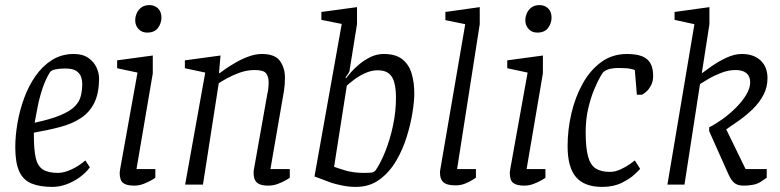

<svg xmlns="http://www.w3.org/2000/svg" viewBox="-20 -725 3062 754"><path d="M186 9Q136 9 103.5 -4.5Q71 -18 55.5 -52Q40 -86 40 -147Q40 -191 48.5 -241Q57 -291 74.5 -339Q92 -387 119.5 -426.5Q147 -466 184.5 -489.5Q222 -513 270 -513Q305 -513 327 -497.5Q349 -482 359 -460Q369 -438 369 -418Q369 -359 350.5 -321.5Q332 -284 298 -261.5Q264 -239 217 -226.5Q170 -214 113 -204V-195Q113 -137 120.5 -104.5Q128 -72 149 -59Q170 -46 208 -46Q231 -46 260.5 -59.5Q290 -73 315 -95L333 -68Q317 -46 292.5 -28.5Q268 -11 240.5 -1Q213 9 186 9ZM116 -243Q181 -257 218.5 -273Q256 -289 274 -307.5Q292 -326 297.5 -348.5Q303 -371 303 -397Q303 -408 299 -421.5Q295 -435 281 -445.5Q267 -456 236 -456Q214 -456 197.5 -452.5Q181 -449 176 -441Q159 -414 147 -378Q135 -342 128 -306.5Q121 -271 116 -243Z M507 4Q477 4 463.5 -6.5Q450 -17 450 -46Q450 -47 450.5 -52Q451 -57 452 -62L520 -440L440 -457V-488L580 -507V-437L516 -61H590V-27Q588 -25 575 -17.5Q562 -10 544 -3Q526 4 507 4ZM558 -597Q537 -597 524 -611Q511 -625 511 -645Q511 -659 517 -673Q523 -687 535.5 -696Q548 -705 567 -705Q587 -705 600.5 -692Q614 -679 614 -656Q614 -634 600.5 -615.5Q587 -597 558 -597Z M1033 4Q1015 4 1002 -0.5Q989 -5 982.5 -16Q976 -27 976 -46Q976 -48 976 -51.5Q976 -55 977 -59L1030 -357Q1032 -364 1033.5 -376.5Q1035 -389 1035 -401Q1035 -424 1025 -437Q1015 -450 980 -450Q950 -450 921 -439.5Q892 -429 870.5 -417Q849 -405 839 -398L777 0H707L786 -440L706 -457V-488L846 -507L840 -438H843Q849 -443 866.5 -455Q884 -467 907.5 -480.5Q931 -494 957.5 -503.5Q984 -513 1008 -513Q1060 -513 1079.5 -485.5Q1099 -458 1099 -420Q1099 -406 1098 -392.5Q1097 -379 1095 -367Q1093 -355 1091 -344L1042 -61H1118V-27Q1116 -25 1103 -17.5Q1090 -10 1071.5 -3Q1053 4 1033 4Z M1377 9Q1351 9 1324 3.5Q1297 -2 1282 -7L1215 -32L1322 -631L1242 -647V-678L1382 -697V-630L1353 -450Q1353 -444 1347.5 -436Q1342 -428 1337 -421L1339 -418Q1345 -426 1358.5 -441.5Q1372 -457 1392 -473.5Q1412 -490 1436 -501.5Q1460 -513 1487 -513Q1533 -513 1559 -493Q1585 -473 1596 -438Q1607 -403 1607 -357Q1607 -329 1600 -284Q1593 -239 1577.5 -188.5Q1562 -138 1535.5 -93Q1509 -48 1470 -19.5Q1431 9 1377 9ZM1410 -46Q1437 -46 1444 -48.5Q1451 -51 1455 -56Q1475 -85 1493.5 -131.5Q1512 -178 1523.5 -232.5Q1535 -287 1535 -340Q1535 -376 1528.5 -400.5Q1522 -425 1506.5 -437Q1491 -449 1463 -449Q1439 -449 1414.5 -438Q1390 -427 1371 -412.5Q1352 -398 1342 -389L1292 -70Q1305 -65 1336.5 -55.5Q1368 -46 1410 -46Z M1769 3Q1751 3 1737 -1Q1723 -5 1715.5 -16Q1708 -27 1708 -46Q1708 -48 1708 -51.5Q1708 -55 1709 -59L1807 -630L1729 -646V-678L1864 -697V-630L1775 -61H1849V-27Q1847 -26 1835.5 -18.5Q1824 -11 1806.5 -4Q1789 3 1769 3Z M2039 4Q2009 4 1995.5 -6.5Q1982 -17 1982 -46Q1982 -47 1982.5 -52Q1983 -57 1984 -62L2052 -440L1972 -457V-488L2112 -507V-437L2048 -61H2122V-27Q2120 -25 2107 -17.5Q2094 -10 2076 -3Q2058 4 2039 4ZM2090 -597Q2069 -597 2056 -611Q2043 -625 2043 -645Q2043 -659 2049 -673Q2055 -687 2067.5 -696Q2080 -705 2099 -705Q2119 -705 2132.5 -692Q2146 -679 2146 -656Q2146 -634 2132.5 -615.5Q2119 -597 2090 -597Z M2345 9Q2275 9 2242 -29.5Q2209 -68 2209 -151Q2209 -216 2224 -280Q2239 -344 2268.5 -397Q2298 -450 2341.5 -481.5Q2385 -513 2442 -513Q2479 -513 2501.5 -504Q2524 -495 2534.5 -476Q2545 -457 2545 -427Q2545 -406 2537 -390.5Q2529 -375 2519 -366Q2509 -357 2501 -353H2481L2473 -450Q2472 -451 2457.5 -454.5Q2443 -458 2408 -458Q2392 -458 2377.5 -455Q2363 -452 2352 -444Q2350 -445 2339 -426.5Q2328 -408 2314 -375Q2300 -342 2290 -299Q2280 -256 2280 -208Q2280 -144 2289.5 -110Q2299 -76 2320 -63Q2341 -50 2375 -50Q2396 -50 2417.5 -60Q2439 -70 2455 -81.5Q2471 -93 2473 -95L2494 -62Q2491 -58 2472.5 -40.5Q2454 -23 2421.5 -7Q2389 9 2345 9Z M2900 4Q2877 4 2864 -6.5Q2851 -17 2840 -42L2765 -210V-225Q2789 -237 2817 -257Q2845 -277 2869.5 -301.5Q2894 -326 2910 -352Q2926 -378 2926 -402Q2926 -425 2911.5 -437.5Q2897 -450 2869 -450Q2841 -450 2812.5 -439Q2784 -428 2762 -415Q2740 -402 2729 -395L2668 0H2601L2707 -630L2629 -647V-678L2766 -697V-630L2736 -437Q2748 -446 2774 -464.5Q2800 -483 2832 -498Q2864 -513 2893 -513Q2940 -513 2967 -487.5Q2994 -462 2994 -418Q2994 -382 2978 -352Q2962 -322 2937 -297.5Q2912 -273 2884 -253Q2856 -233 2832 -217L2908 -61H2991V-27Q2989 -25 2966.5 -10.5Q2944 4 2900 4Z"/></svg>

Font: Faustina Light Light
Style: Italic
Weight: 300
Italic angle: -8°
Version: Version 1.200